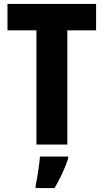

<svg xmlns="http://www.w3.org/2000/svg" viewBox="-20 -734 526 975"><path d="M322 0V-580H468V-714H18V-580H165V0ZM326 72V61H183C180 102 169 171 161 208V221H257C286 172 309 122 326 72Z"/></svg>

Font: Noto Sans Gurmukhi Condensed ExtraBold
Style: Regular
Weight: 800
Width: 3
Designer: Jelle Bosma - Monotype Design Team
Foundry: Monotype Imaging Inc.
Version: Version 2.004